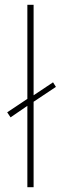

<svg xmlns="http://www.w3.org/2000/svg" viewBox="-20 -780 253 800"><path d="M94 0H120V-356L213 -418L201 -437L120 -383V-760H94V-368L10 -312L24 -291L94 -339Z"/></svg>

Font: Noto Sans Gurmukhi UI Thin
Style: Regular
Weight: 100
Designer: Jelle Bosma - Monotype Design Team
Foundry: Monotype Imaging Inc.
Version: Version 2.004